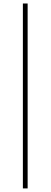

<svg xmlns="http://www.w3.org/2000/svg" viewBox="-20 -800 282 1070"><path d="M107.5 250V-780.5H134V250Z"/></svg>

Font: Bodoni Moda 9pt
Style: Regular
Weight: 400
Designer: Owen Earl
Foundry: indestructible type
Version: Version 2.005